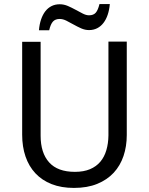

<svg xmlns="http://www.w3.org/2000/svg" viewBox="-20 -921 738 951"><path d="M607.9 -714.8V-252Q607.9 -196.3 591.8 -148.4Q575.7 -100.6 543.2 -65.4Q510.7 -30.3 461.7 -10.3Q412.6 9.8 346.2 9.8Q283.7 9.8 235.8 -9Q188 -27.8 155.5 -62.5Q123 -97.2 106.4 -145.8Q89.8 -194.3 89.8 -253.9V-713.9H181.2V-249Q181.2 -163.6 223.4 -116.7Q265.6 -69.8 351.1 -69.8Q394.5 -69.8 425.8 -83Q457 -96.2 477.1 -120.1Q497.1 -144 506.8 -177.2Q516.6 -210.4 517.1 -250V-714.8ZM420.9 -772Q401.4 -772 382.1 -780.5Q362.8 -789.1 344.2 -799.6Q325.7 -810.1 308.6 -818.6Q291.5 -827.1 275.9 -827.1Q253.9 -827.1 242.2 -814.2Q230.5 -801.3 223.6 -771H172.9Q175.3 -800.3 183.3 -824.2Q191.4 -848.1 204.3 -865Q217.3 -881.8 235.4 -890.9Q253.4 -899.9 275.9 -899.9Q296.4 -899.9 316.2 -891.4Q335.9 -882.8 354.5 -872.6Q373 -862.3 389.9 -853.8Q406.7 -845.2 420.9 -845.2Q442.9 -845.2 454.1 -857.9Q465.3 -870.6 472.7 -900.9H523.9Q521.5 -871.6 513.4 -847.9Q505.4 -824.2 492.4 -807.4Q479.5 -790.5 461.4 -781.2Q443.4 -772 420.9 -772Z"/></svg>

Font: WenQuanYi Micro Hei
Style: Regular
Weight: 400
Foundry: Ascender Corporation
Version: Version 0.2.0-beta